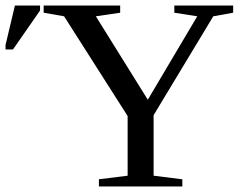

<svg xmlns="http://www.w3.org/2000/svg" viewBox="-53 -675 888 695"><path d="M503 -258V-39L607 -26V0H305V-26L409 -39V-255L179 -616L105 -629V-655H382V-629L294 -616L482 -314L661 -616L578 -629V-655H791V-629L719 -616ZM-33 -496V-512L1 -655H92V-637L-6 -496Z"/></svg>

Font: Libra Serif Modern
Style: Regular
Weight: 400
Designer: Stefan Peev, Context Ltd
Foundry: Stefan Peev, Context Ltd
Version: Version 1.000